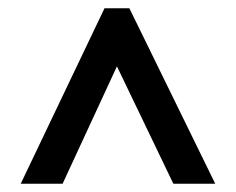

<svg xmlns="http://www.w3.org/2000/svg" viewBox="-20 -735 570 463"><path d="M30 -292 232 -715H292L499 -292H398L262 -575L131 -292Z"/></svg>

Font: Noto Sans Mono Condensed SemiBold
Style: Regular
Weight: 600
Width: 3
Designer: Monotype Design Team
Foundry: Monotype Imaging Inc.
Version: Version 2.014